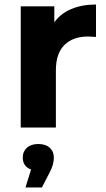

<svg xmlns="http://www.w3.org/2000/svg" viewBox="-20 -566 471 852"><path d="M406 -546V-402Q380 -404 371 -404Q304 -404 266 -366.5Q228 -329 228 -254V0H72V-538H221V-467Q249 -506 296.5 -526Q344 -546 406 -546ZM219 133Q219 164 201 198L166 266H93L118 186Q100 180 90.5 166.5Q81 153 81 133Q81 106 99.5 89.5Q118 73 150 73Q182 73 200.5 89.5Q219 106 219 133Z"/></svg>

Font: Montserrat-Bold
Style: Bold
Weight: 700
Version: Version 7.200